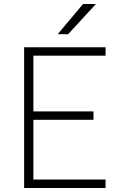

<svg xmlns="http://www.w3.org/2000/svg" viewBox="-20 -935 600 955"><path d="M100 -700H505V-658H146V-381H445V-339H146V-42H505V0H100ZM393 -915H457L319 -765H267Z"/></svg>

Font: PT Root UI Light
Style: Regular
Weight: 300
Designer: Vitaly Kuzmin
Foundry: ParaType Ltd.
Version: Version 2.000G